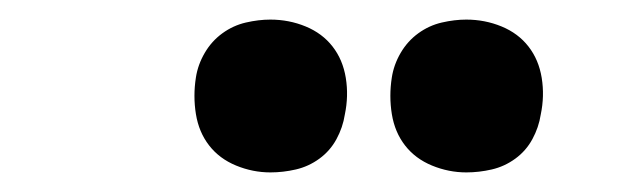

<svg xmlns="http://www.w3.org/2000/svg" viewBox="-20 -778 640 196"><path d="M456 -602Q438 -602 421 -609Q404 -616 393.5 -629.5Q383 -643 380 -661.5Q377 -680 380 -699Q382 -712 389 -724Q396 -736 407 -744Q418 -752 431 -755Q444 -758 456 -758Q475 -758 492 -751Q509 -744 519.5 -730.5Q530 -717 533 -698.5Q536 -680 532 -661Q530 -648 523.5 -636Q517 -624 506 -616Q495 -608 482 -605Q469 -602 456 -602ZM256 -602Q238 -602 221 -609Q204 -616 193.5 -629.5Q183 -643 180 -661.5Q177 -680 180 -699Q182 -712 189 -724Q196 -736 207 -744Q218 -752 231 -755Q244 -758 256 -758Q275 -758 292 -751Q309 -744 319.5 -730.5Q330 -717 333 -698.5Q336 -680 332 -661Q330 -648 323.5 -636Q317 -624 306 -616Q295 -608 282 -605Q269 -602 256 -602Z"/></svg>

Font: Iosevka Curly Slab XBdEx
Style: Italic
Weight: 800
Width: 7
Italic angle: -9°
Monospace: yes
Designer: Belleve Invis
Foundry: Belleve Invis
Version: Version 11.1.0; ttfautohint (v1.8.3)